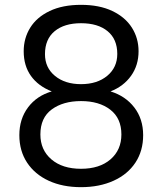

<svg xmlns="http://www.w3.org/2000/svg" viewBox="-20 -754 671 794"><path d="M194 -376Q138 -398 108 -440Q78 -482 78 -542Q78 -596 105 -639.5Q132 -683 185.5 -708.5Q239 -734 315 -734Q391 -734 444.5 -708.5Q498 -683 525.5 -639.5Q553 -596 553 -542Q553 -484 522 -440.5Q491 -397 437 -376Q499 -357 535.5 -309.5Q572 -262 572 -195Q572 -130 540 -81.5Q508 -33 449.5 -6.5Q391 20 315 20Q239 20 181.5 -6.5Q124 -33 92 -81.5Q60 -130 60 -195Q60 -262 96 -310Q132 -358 194 -376ZM465 -531Q465 -592 425 -625Q385 -658 315 -658Q246 -658 206 -625Q166 -592 166 -530Q166 -474 207.5 -440Q249 -406 315 -406Q382 -406 423.5 -440.5Q465 -475 465 -531ZM315 -336Q241 -336 194 -301.5Q147 -267 147 -198Q147 -134 192.5 -95Q238 -56 315 -56Q392 -56 437 -95Q482 -134 482 -198Q482 -265 436 -300.5Q390 -336 315 -336Z"/></svg>

Font: DVN-Poppins
Style: Regular
Weight: 400
Designer: Ninad Kale (Devanagari), Jonny Pinhorn (Latin)
Foundry: Indian Type Foundry
Version: 4.004